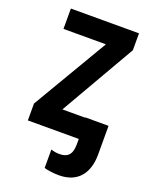

<svg xmlns="http://www.w3.org/2000/svg" viewBox="-172 -807 908 1144"><g transform="rotate(20 281.5 -235.0)"><path d="M61 0H384V34C384 104 353 124 306 124C288 124 273 122 252 115V232C275 239 312 244 346 244C469 244 524 162 524 49V-134H375V-132H232L506 -607V-714H74V-585H343L61 -107Z"/></g></svg>

Font: Noto Sans Mono SemiCondensed ExtraBold
Style: Regular
Weight: 800
Width: 4
Designer: Monotype Design Team
Foundry: Monotype Imaging Inc.
Version: Version 2.014